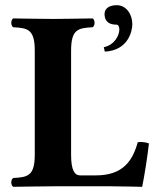

<svg xmlns="http://www.w3.org/2000/svg" viewBox="-20 -718 617 740"><path d="M349 -42H289C268 -42 254 -61 254 -121V-523C254 -606 282 -610 337 -613C347 -619 347 -641 337 -647C255 -646 225 -645 185 -645C145 -645 31 -647 31 -647C21 -641 21 -619 31 -613C86 -610 114 -606 114 -523V-122C114 -39 86 -35 31 -32C21 -26 21 -4 31 2C31 2 146 0 185 0H408C437 0 528 2 528 2C538 -48 548 -113 554 -165C544 -170 523 -172 511 -170C491 -98 454 -42 349 -42ZM430 -698C394 -698 383 -680 383 -664C383 -648 388 -623 429 -623C436 -623 440 -615 440 -605C440 -582 422 -545 380 -536L384 -519C475 -524 490 -599 490 -625C490 -661 468 -698 430 -698Z"/></svg>

Font: Libertinus Serif
Style: Bold
Weight: 700
Designer: Philipp H. Poll, Khaled Hosny
Foundry: Caleb Maclennan
Version: Version 7.050;RELEASE